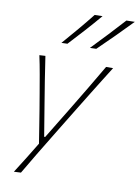

<svg xmlns="http://www.w3.org/2000/svg" viewBox="-103 -846 801 1108"><g transform="rotate(10 297.5 -292.5)"><path d="M58 194Q87 148 116 101.8Q145 55.5 172.5 9.5Q164.5 -39 156.8 -89.2Q149 -139.5 141 -187L126 -276Q117 -329.5 107.2 -385.2Q97.5 -441 86 -494L121 -496Q131.5 -424 142.5 -355.2Q153.5 -286.5 165.5 -214L195 -35H201L311 -215.5Q354.5 -287 395.5 -355.8Q436.5 -424.5 477 -494H518Q492.5 -453.5 469.2 -416.2Q446 -379 418.5 -334.5Q391 -290 353 -228L268 -89Q209.5 6.5 170 72.2Q130.5 138 99 192ZM366 -586Q459 -682 546 -778L595 -779Q548.5 -730.5 500.5 -682.8Q452.5 -635 403 -587ZM199 -586Q241 -634 281.5 -682Q322 -730 360 -778L406 -779Q365 -730.5 322 -682.8Q279 -635 234 -587Z"/></g></svg>

Font: Commissioner Flair Thin
Style: Italic
Weight: 100
Italic angle: -12°
Designer: Kostas Bartsokas
Foundry: Kostas Bartsokas
Version: Version 1.000; ttfautohint (v1.8.3)